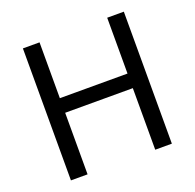

<svg xmlns="http://www.w3.org/2000/svg" viewBox="-125 -845 992 976"><g transform="rotate(-20 370.5 -357.0)"><path d="M643 0H553V-333H187V0H97V-714H187V-412H553V-714H643Z"/></g></svg>

Font: Go Noto Current
Style: Regular
Weight: 400
Designer: Monotype Design Team
Foundry: Monotype Imaging Inc.
Version: Version 2.007; ttfautohint (v1.8) -l 8 -r 50 -G 200 -x 14 -D